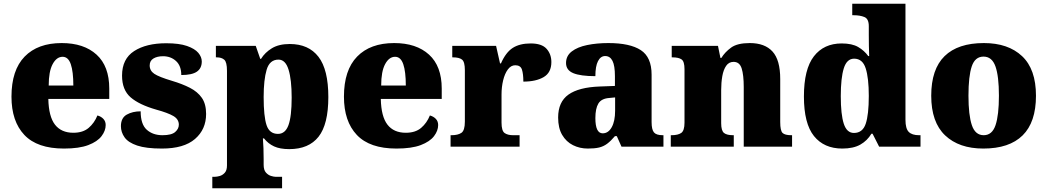

<svg xmlns="http://www.w3.org/2000/svg" viewBox="-20 -780 5571 1021"><path d="M320 10Q178 10 109.5 -62.5Q41 -135 41 -266Q41 -407 111 -479Q181 -551 308 -551Q426 -551 493.5 -489.5Q561 -428 561 -309V-254H237Q239 -160 272.5 -117Q306 -74 370 -74Q421 -74 451.5 -100Q482 -126 498 -166Q517 -161 529.5 -148Q542 -135 542 -115Q542 -85 520 -56Q498 -27 449.5 -8.5Q401 10 320 10ZM370 -325Q370 -399 356.5 -438.5Q343 -478 313 -478Q281 -478 260 -439Q239 -400 239 -325Z M841 10Q757 10 709.5 -6Q662 -22 642.5 -49.5Q623 -77 623 -109Q623 -153 654 -170.5Q685 -188 728 -188Q728 -119 760.5 -90Q793 -61 844 -61Q892 -61 911.5 -78Q931 -95 931 -117Q931 -146 902 -163Q873 -180 811 -197Q720 -223 674.5 -262.5Q629 -302 629 -378Q629 -467 693.5 -508.5Q758 -550 864 -550Q933 -550 974.5 -535.5Q1016 -521 1034.5 -499Q1053 -477 1053 -453Q1053 -417 1027 -399Q1001 -381 944 -381Q944 -430 916 -455.5Q888 -481 847 -481Q816 -481 796 -469Q776 -457 776 -432Q776 -404 800.5 -387.5Q825 -371 895 -350Q949 -334 990 -313Q1031 -292 1053.5 -259.5Q1076 -227 1076 -174Q1076 -92 1017 -41Q958 10 841 10Z M1109 221V160H1124Q1133 160 1148 156Q1163 152 1175 139Q1187 126 1187 100V-403Q1187 -450 1172.5 -462.5Q1158 -475 1133 -475H1128V-536H1340L1364 -467H1368Q1389 -501 1426 -523.5Q1463 -546 1521 -546Q1621 -546 1673.5 -478Q1726 -410 1726 -264Q1726 -119 1674 -53Q1622 13 1518 13Q1469 13 1437.5 -1.5Q1406 -16 1384 -44H1378Q1380 -19 1381 8.5Q1382 36 1382 66V96Q1382 124 1394 137.5Q1406 151 1421 155.5Q1436 160 1444 160H1480V221ZM1458 -68Q1497 -68 1514 -114.5Q1531 -161 1531 -261Q1531 -356 1514.5 -409.5Q1498 -463 1461 -463Q1414 -463 1398 -409.5Q1382 -356 1382 -264Q1382 -161 1397.5 -114.5Q1413 -68 1458 -68Z M2088 10Q1946 10 1877.5 -62.5Q1809 -135 1809 -266Q1809 -407 1879 -479Q1949 -551 2076 -551Q2194 -551 2261.5 -489.5Q2329 -428 2329 -309V-254H2005Q2007 -160 2040.5 -117Q2074 -74 2138 -74Q2189 -74 2219.5 -100Q2250 -126 2266 -166Q2285 -161 2297.5 -148Q2310 -135 2310 -115Q2310 -85 2288 -56Q2266 -27 2217.5 -8.5Q2169 10 2088 10ZM2138 -325Q2138 -399 2124.5 -438.5Q2111 -478 2081 -478Q2049 -478 2028 -439Q2007 -400 2007 -325Z M2376 0V-61H2381Q2415 -61 2433.5 -73.5Q2452 -86 2452 -133V-407Q2452 -451 2437 -463Q2422 -475 2389 -475H2385V-536H2618L2639 -443H2644Q2670 -502 2707 -525.5Q2744 -549 2802 -549Q2861 -549 2886.5 -520.5Q2912 -492 2912 -450Q2912 -394 2871 -370Q2830 -346 2763 -346Q2763 -387 2755.5 -410Q2748 -433 2720 -433Q2697 -433 2680.5 -410.5Q2664 -388 2655.5 -352.5Q2647 -317 2647 -278V-128Q2647 -84 2663.5 -72.5Q2680 -61 2708 -61H2743V0Z M3106 10Q3063 10 3027 -8Q2991 -26 2969.5 -62.5Q2948 -99 2948 -155Q2948 -238 3003 -277Q3058 -316 3169 -320L3250 -323V-375Q3250 -431 3237 -456.5Q3224 -482 3198 -482Q3174 -482 3160 -455Q3146 -428 3146 -375Q3067 -375 3028.5 -391Q2990 -407 2990 -445Q2990 -483 3020.5 -506.5Q3051 -530 3102.5 -540.5Q3154 -551 3215 -551Q3330 -551 3387.5 -513.5Q3445 -476 3445 -383V-131Q3445 -91 3457.5 -76Q3470 -61 3504 -61H3508V0H3285L3260 -56H3250Q3228 -30 3208.5 -15.5Q3189 -1 3165.5 4.5Q3142 10 3106 10ZM3185 -71Q3215 -71 3233 -103.5Q3251 -136 3251 -191V-262L3220 -259Q3178 -256 3162 -229.5Q3146 -203 3146 -152Q3146 -71 3185 -71Z M3547 0V-61H3551Q3585 -61 3602.5 -73Q3620 -85 3620 -128V-412Q3620 -453 3604.5 -464Q3589 -475 3556 -475H3552V-536H3798L3811 -472H3816Q3835 -503 3868 -527Q3901 -551 3967 -551Q4047 -551 4088 -506Q4129 -461 4129 -360V-131Q4129 -85 4141.5 -73Q4154 -61 4188 -61H4192V0H3935V-317Q3935 -381 3924 -416Q3913 -451 3881 -451Q3856 -451 3841.5 -430Q3827 -409 3821 -375Q3815 -341 3815 -301V-125Q3815 -85 3830 -73Q3845 -61 3878 -61H3882V0Z M4459 10Q4362 10 4308.5 -56.5Q4255 -123 4255 -267Q4255 -412 4308 -480.5Q4361 -549 4456 -549Q4511 -549 4543.5 -530Q4576 -511 4597 -482H4602Q4601 -505 4600.5 -536Q4600 -567 4600 -596V-641Q4600 -680 4576.5 -689.5Q4553 -699 4520 -699H4512V-760H4795V-143Q4795 -96 4812.5 -78.5Q4830 -61 4867 -61H4875V0H4655L4620 -69H4614Q4592 -32 4555 -11Q4518 10 4459 10ZM4521 -73Q4567 -73 4583.5 -121.5Q4600 -170 4600 -270Q4600 -365 4583.5 -416.5Q4567 -468 4522 -468Q4483 -468 4467 -416.5Q4451 -365 4451 -269Q4451 -171 4467 -122Q4483 -73 4521 -73Z M5209 10Q5080 10 5006 -60Q4932 -130 4932 -271Q4932 -412 5003 -481.5Q5074 -551 5212 -551Q5341 -551 5415 -481.5Q5489 -412 5489 -271Q5489 -130 5418 -60Q5347 10 5209 10ZM5211 -61Q5256 -61 5274 -114.5Q5292 -168 5292 -271Q5292 -375 5273.5 -427Q5255 -479 5210 -479Q5165 -479 5147.5 -427Q5130 -375 5130 -271Q5130 -168 5148 -114.5Q5166 -61 5211 -61Z"/></svg>

Font: Noto Serif Hentaigana Black
Style: Regular
Weight: 900
Designer: Kazuhiro Yamada
Foundry: nipponia
Version: Version 1.000; ttfautohint (v1.8.4.7-5d5b)